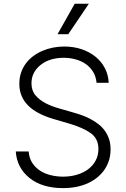

<svg xmlns="http://www.w3.org/2000/svg" viewBox="-20 -984 669 1017"><path d="M131.7 -181.8Q134.6 -146 151.3 -120.6Q168 -95.2 193.4 -79.2Q218.8 -63.2 250.2 -55.8Q281.6 -48.3 313.6 -48.3Q354 -48.3 388.5 -58.8Q422.9 -69.2 448 -88.4Q473 -107.6 487.2 -134.6Q501.4 -161.6 501.4 -194.2Q501.4 -250.4 459.5 -279.5Q438.2 -294.4 411 -306.3Q383.9 -318.2 349.4 -328.5L262.4 -354Q219.8 -366.5 186.3 -384.1Q152.7 -401.6 129.6 -424.5Q106.5 -447.4 94.5 -476.2Q82.4 -505 82.4 -539.8Q82.4 -572.1 91.6 -599.3Q100.9 -626.4 117.4 -648.4Q133.9 -670.5 156.4 -687.1Q179 -703.8 205.4 -715Q231.9 -726.2 261 -731.9Q290.1 -737.6 320 -737.6Q370.7 -737.6 413.2 -723Q455.6 -708.5 486.7 -682.9Q517.8 -657.3 535.9 -622.2Q554 -587 555.8 -545.5H491.5Q488.3 -579.5 472.5 -604.6Q456.7 -629.6 432.9 -645.8Q409.1 -661.9 379.3 -669.9Q349.4 -677.9 318.2 -677.9Q242.2 -677.9 194.6 -639.6Q146.7 -601.2 146.7 -542.6Q146.7 -503.6 168.3 -478.7Q179 -465.9 193 -455.4Q207 -445 223 -436.6Q239 -428.3 256.6 -421.7Q274.1 -415.1 291.5 -410.2L368.3 -388.1Q391.3 -381.7 415 -373.2Q438.6 -364.7 460.4 -353Q482.2 -341.3 501.6 -326.2Q521 -311.1 535.2 -291.5Q549.4 -272 557.5 -247.7Q565.7 -223.4 565.7 -193.2Q565.7 -134.6 535.5 -88.4Q520.6 -65.7 498.8 -47.1Q476.9 -28.4 448.9 -15.1Q420.8 -1.8 386.9 5.3Q353 12.4 313.6 12.4Q202.8 12.4 136 -41.5Q69.2 -95.5 63.6 -181.8ZM375.7 -964.1H450.6L341.6 -802.9H284.8Z"/></svg>

Font: Inter P Light
Style: Regular
Weight: 300
Designer: Rasmus Andersson
Foundry: rsms
Version: Version 3.018;git-588b23468